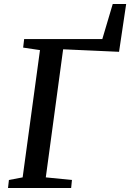

<svg xmlns="http://www.w3.org/2000/svg" viewBox="-20 -938 650 958"><path d="M20 0 24.5 -40 93 -53 179.5 -688 95.5 -700.5 100.5 -743H490.5L542.5 -918H609.5L574 -679.5L295 -692L208.5 -53L339 -40L335 0Z"/></svg>

Font: Merriweather 28pt Medium
Style: Italic
Weight: 500
Italic angle: -7.8°
Version: Version 2.101